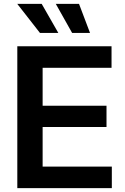

<svg xmlns="http://www.w3.org/2000/svg" viewBox="-20 -965 643 985"><path d="M68.8 0V-727.5H552.2V-617.2H198.7V-422.4H526.4V-313.5H198.7V-110.4H553.7V0ZM350.1 -795.9 266.1 -945.3H385.3L441.9 -795.9ZM185.1 -795.9 68.4 -945.3H193.8L279.3 -795.9Z"/></svg>

Font: Inter 20pt SemiBold
Style: Regular
Weight: 600
Version: Version 4.001;git-66647c0bb